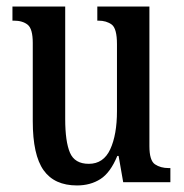

<svg xmlns="http://www.w3.org/2000/svg" viewBox="-20 -556 561 586"><path d="M215 10Q146 10 113 -36.5Q80 -83 80 -186V-425Q80 -468 64.5 -480.5Q49 -493 22 -493H18V-536H179V-193Q179 -124 193.5 -90Q208 -56 251 -56Q296 -56 316.5 -100.5Q337 -145 337 -217V-421Q337 -469 321 -481Q305 -493 280 -493H277V-536H436V-110Q436 -66 453 -54.5Q470 -43 495 -43H500V0H356L342 -80H338Q317 -29 286.5 -9.5Q256 10 215 10Z"/></svg>

Font: Noto Serif ExtraCondensed Medium
Style: Regular
Weight: 500
Width: 2
Designer: Monotype Design Team
Foundry: Monotype Imaging Inc.
Version: Version 2.015